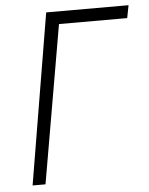

<svg xmlns="http://www.w3.org/2000/svg" viewBox="-51 -742 608 785"><g transform="rotate(-5 253.0 -350.0)"><path d="M168 -700 51 0H104L216 -648H496L506 -700Z"/></g></svg>

Font: Jost Light
Style: Italic
Weight: 300
Italic angle: -5°
Version: Version 3.710